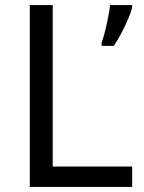

<svg xmlns="http://www.w3.org/2000/svg" viewBox="-20 -734 564 754"><path d="M97 0V-714H187V-80H499V0ZM499 -705Q495 -687 483.5 -660Q472 -633 457 -604.5Q442 -576 427 -554H379V-566Q386 -585 392.5 -611.5Q399 -638 404.5 -665.5Q410 -693 412 -714H499Z"/></svg>

Font: Noto Sans Coptic
Style: Regular
Weight: 400
Designer: Monotype Design Team, Denis Moyogo Jacquerye
Foundry: Monotype Imaging Inc.
Version: Version 2.002; ttfautohint (v1.8.4.7-5d5b)